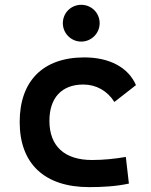

<svg xmlns="http://www.w3.org/2000/svg" viewBox="-20 -765 626 795"><path d="M349.1 9.8C402.8 9.8 460.4 6.8 513.7 -4.9L501 -115.2C456.1 -107.4 408.2 -102.5 360.8 -102.5C248 -102.5 184.6 -159.2 184.6 -264.6C184.6 -360.8 236.3 -415 325.2 -415C378.4 -415 424.8 -388.7 453.6 -342.8L543 -412.6C511.2 -485.8 433.6 -527.3 329.1 -527.3C157.2 -527.3 61.5 -428.7 61.5 -259.8C61.5 -85.9 165.5 9.8 349.1 9.8ZM316.4 -592.8C358.4 -592.8 392.6 -627 392.6 -668.9C392.6 -711.9 358.4 -745.1 316.4 -745.1C274.4 -745.1 240.2 -711.9 240.2 -668.9C240.2 -627 274.4 -592.8 316.4 -592.8Z"/></svg>

Font: Cascadia Code PL SemiBold
Style: Regular
Weight: 600
Monospace: yes
Designer: Aaron Bell
Foundry: Saja Typeworks
Version: Version 2404.023